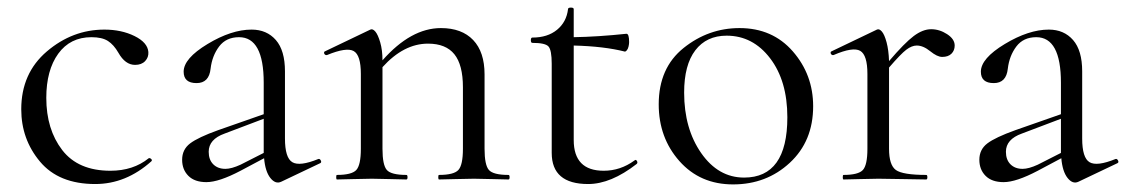

<svg xmlns="http://www.w3.org/2000/svg" viewBox="-20 -473 2967 506"><path d="M231 12Q135 12 85.5 -47Q36 -106 36 -185Q36 -280 103.5 -337.5Q171 -395 255 -395Q300 -395 334.5 -378Q369 -361 371 -336Q372 -322 362.5 -312Q353 -302 336 -302Q310 -302 292 -334Q280 -355 264.5 -365Q249 -375 221 -375Q165 -375 133.5 -331.5Q102 -288 102 -215Q102 -132 144 -77.5Q186 -23 271 -23Q331 -23 372 -56Q374 -57 376.5 -55.5Q379 -54 380 -52Q381 -50 379 -48Q312 12 231 12Z M819 -54Q823 -55 825.5 -50Q828 -45 824 -43L721 6Q706 13 692.5 -4Q679 -21 676 -56L614 -23Q557 7 524 7Q493 7 476.5 -9.5Q460 -26 460 -52Q460 -79 481 -95Q502 -111 555 -130L675 -172V-255Q675 -375 610 -375Q576 -375 557.5 -350.5Q539 -326 535 -292Q531 -254 498 -254Q464 -254 464 -284Q464 -319 527 -357Q590 -395 643 -395Q683 -395 707 -367.5Q731 -340 731 -285V-108Q731 -57 750.5 -45.5Q770 -34 819 -54ZM614 -39 675 -70V-76V-160L572 -121Q530 -106 530 -73Q530 -52 542 -40Q554 -28 574 -28Q590 -28 614 -39Z M1320 -12Q1323 -12 1323 -6Q1323 0 1320 0Q1309 0 1278 -1Q1247 -2 1229 -2Q1210 -2 1179 -1Q1148 0 1137 0Q1135 0 1135 -6Q1135 -12 1137 -12Q1176 -12 1188 -25Q1200 -38 1200 -81V-243Q1200 -302 1177.5 -330Q1155 -358 1108 -358Q1044 -358 988 -296V-81Q988 -38 999.5 -25Q1011 -12 1051 -12Q1054 -12 1054 -6Q1054 0 1051 0Q1040 0 1009 -1Q978 -2 960 -2Q941 -2 910 -1Q879 0 868 0Q866 0 866 -6Q866 -12 868 -12Q907 -12 919 -25Q931 -38 931 -81V-278Q931 -328 912 -338.5Q893 -349 842 -328Q839 -327 836.5 -329Q834 -331 834 -334Q834 -337 837 -338L956 -395Q962 -398 969 -390Q976 -382 982 -361.5Q988 -341 988 -314Q1063 -399 1142 -399Q1197 -399 1227 -367.5Q1257 -336 1257 -277V-81Q1257 -38 1268.5 -25Q1280 -12 1320 -12Z M1652 -50Q1656 -54 1659 -48Q1661 -44 1658 -41Q1590 12 1530 12Q1434 12 1434 -70V-305Q1434 -341 1425.5 -350.5Q1417 -360 1383 -360Q1379 -360 1379 -367Q1379 -374 1383 -374Q1423 -374 1448 -394.5Q1473 -415 1477 -449Q1477 -453 1484.5 -453Q1492 -453 1492 -449V-375Q1555 -376 1631 -384Q1638 -384 1638 -362Q1638 -357 1636.5 -350.5Q1635 -344 1632 -340.5Q1629 -337 1627 -337Q1572 -351 1492 -353V-104Q1492 -23 1571 -23Q1615 -23 1652 -50Z M1912 13Q1825 13 1770.5 -48.5Q1716 -110 1716 -198Q1716 -294 1781.5 -346.5Q1847 -399 1929 -399Q2016 -399 2069.5 -337.5Q2123 -276 2123 -193Q2123 -101 2061.5 -44Q2000 13 1912 13ZM1941 -5Q2055 -5 2055 -164Q2055 -260 2009.5 -319.5Q1964 -379 1895 -379Q1842 -379 1812.5 -340.5Q1783 -302 1783 -229Q1783 -134 1828 -69.5Q1873 -5 1941 -5Z M2496 -353Q2496 -340 2487.5 -331.5Q2479 -323 2463 -323Q2450 -323 2431.5 -338Q2413 -353 2396 -353Q2383 -353 2368.5 -342Q2354 -331 2323 -295V-81Q2323 -38 2341 -25Q2359 -12 2421 -12Q2424 -12 2424 -6Q2424 0 2421 0Q2404 0 2361.5 -1Q2319 -2 2295 -2Q2276 -2 2245 -1Q2214 0 2203 0Q2201 0 2201 -6Q2201 -12 2203 -12Q2242 -12 2254 -25Q2266 -38 2266 -81V-278Q2266 -328 2247 -339Q2228 -350 2177 -328Q2174 -327 2171.5 -329Q2169 -331 2169 -334Q2169 -337 2172 -338L2291 -395Q2297 -398 2304 -390Q2311 -382 2316.5 -361.5Q2322 -341 2323 -312Q2364 -360 2388 -378Q2412 -396 2434 -396Q2456 -396 2476 -383Q2496 -370 2496 -353Z M2920 -54Q2924 -55 2926.5 -50Q2929 -45 2925 -43L2822 6Q2807 13 2793.5 -4Q2780 -21 2777 -56L2715 -23Q2658 7 2625 7Q2594 7 2577.5 -9.5Q2561 -26 2561 -52Q2561 -79 2582 -95Q2603 -111 2656 -130L2776 -172V-255Q2776 -375 2711 -375Q2677 -375 2658.5 -350.5Q2640 -326 2636 -292Q2632 -254 2599 -254Q2565 -254 2565 -284Q2565 -319 2628 -357Q2691 -395 2744 -395Q2784 -395 2808 -367.5Q2832 -340 2832 -285V-108Q2832 -57 2851.5 -45.5Q2871 -34 2920 -54ZM2715 -39 2776 -70V-76V-160L2673 -121Q2631 -106 2631 -73Q2631 -52 2643 -40Q2655 -28 2675 -28Q2691 -28 2715 -39Z"/></svg>

Font: Cormorant
Style: Regular
Weight: 400
Designer: Christian Thalmann (Catharsis Fonts)
Version: Version 1.000;PS 001.000;hotconv 1.0.70;makeotf.lib2.5.58329